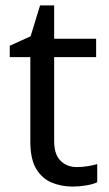

<svg xmlns="http://www.w3.org/2000/svg" viewBox="-20 -679 401 709"><path d="M264 -62Q284 -62 305 -65.5Q326 -69 339 -73V-6Q325 1 299 5.5Q273 10 249 10Q207 10 171.5 -4.5Q136 -19 114 -55Q92 -91 92 -156V-468H16V-510L93 -545L128 -659H180V-536H335V-468H180V-158Q180 -109 203.5 -85.5Q227 -62 264 -62Z"/></svg>

Font: lkorean25
Style: Book
Weight: 400
Designer: Jelle Bosma - Monotype Design Team
Foundry: Monotype Imaging Inc.
Version: Version 2.003